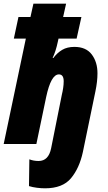

<svg xmlns="http://www.w3.org/2000/svg" viewBox="-23 -780 584 1040"><path d="M426 43 494 -286Q505 -339 505 -383Q505 -444 474 -485Q443 -526 380 -526Q341 -526 314 -510Q287 -494 266 -466H262Q271 -485 278 -507Q285 -529 290 -553L294 -571H392L418 -688H319L335 -760H158L142 -688H77L52 -571H117L-3 0H174L227 -254Q253 -377 296 -377Q322 -377 322 -340Q322 -322 319 -302.5Q316 -283 312 -267L254 23Q240 92 186 92Q159 92 136 83L134 228Q153 234 176.5 237Q200 240 221 240Q316 240 361.5 185.5Q407 131 426 43Z"/></svg>

Font: Noto Sans Display SemiCondensed Black
Style: Italic
Weight: 900
Width: 4
Designer: Monotype Design team
Foundry: Monotype Imaging Inc.
Version: 1.000